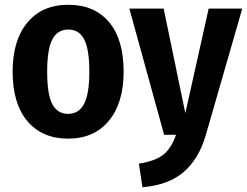

<svg xmlns="http://www.w3.org/2000/svg" viewBox="-20 -566 1037 806"><path d="M499 -265Q499 -134 437 -59Q375 16 266 16Q157 16 95 -57.5Q33 -131 33 -265Q33 -397 95 -471.5Q157 -546 267 -546Q376 -546 437.5 -473.5Q499 -401 499 -265ZM178 -265Q178 -170 199.5 -129Q221 -88 266 -88Q311 -88 333 -130Q355 -172 355 -265Q355 -359 333.5 -400.5Q312 -442 267 -442Q221 -442 199.5 -400.5Q178 -359 178 -265ZM844 1Q815 101 751 156Q687 211 578 220L563 121Q632 110 665.5 83.5Q699 57 719 0H669L523 -530H667L758 -91L856 -530H997Z"/></svg>

Font: Fira Sans Condensed SemiBold
Style: Regular
Weight: 600
Width: 3
Designer: bBox Type GmbH & Carrois Corporate GbR & Edenspiekermann AG
Foundry: bBox Type GmbH & Carrois Corporate GbR & Edenspiekermann AG
Version: Version 4.301